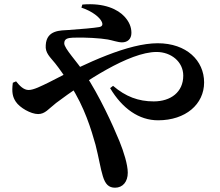

<svg xmlns="http://www.w3.org/2000/svg" viewBox="-20 -819 1040 907"><path d="M523.5 67.7C560.2 67.7 583.6 39.3 583.6 -3.1C583.6 -41.6 564.2 -102.9 544.3 -151.8C512.5 -229.4 450.1 -366.1 380.5 -471.4C345 -527.2 283.5 -589.3 283.5 -614.3C283.5 -636.2 300.1 -639.8 324.8 -641.1C381.8 -643.3 455.7 -638.4 488.9 -632.5C509.2 -629.1 536.8 -618.9 556.4 -618.9C582.1 -618.9 600.8 -634.2 600.8 -663.7C600.8 -691 590.7 -715.8 568 -740.7C537.2 -774.3 473.3 -806.6 369 -797.5L364.6 -783C417.2 -765.5 451.9 -736.5 461.2 -715.1C467 -701.3 462.3 -693.6 448.3 -691.1C425.1 -687 364 -681.5 304.6 -677.4C267.8 -674.7 199.9 -678.8 196.1 -605.8C192.6 -568.3 217.4 -548.9 240.7 -519.7C260.9 -494.3 284.5 -460.6 312.2 -416.6C380.1 -312.4 411.6 -204.5 431.3 -134.9C446.8 -74.4 454.9 -21.1 465.7 12.9C477.1 51.2 493.8 67.7 523.5 67.7ZM726.8 -250.7C856.8 -250.7 944.2 -326.5 944.2 -429.6C944.2 -532.9 861.1 -614.7 724.9 -614.7C587.5 -614.7 392.3 -524.1 210.9 -429.9C175.2 -412.7 139.4 -393.9 115.3 -393.9C92 -393.9 73.2 -413.1 56 -434.7L40.6 -428.1C34.6 -382.7 40 -360.6 54.6 -338.6C73.2 -310.2 125.7 -280.2 160.1 -280.2C193 -280.2 209.1 -304.5 245.1 -332.6C378.3 -432.2 589.6 -573.5 719.7 -573.5C787.6 -573.5 845.7 -527.9 845.7 -461.6C845.7 -384.2 786.9 -340 706.2 -340C633.9 -340 573.8 -362.4 514.1 -413.5L500.2 -402.6C558.2 -305.8 636.6 -250.7 726.8 -250.7Z"/></svg>

Font: Source Han Serif TW VF
Style: Regular
Weight: 250
Designer: Ryoko NISHIZUKA 西塚涼子 (kana & ideographs); Frank Grießhammer (Latin, Greek & Cyrillic); Wenlong ZHANG 张文龙 (bopomofo); San
Foundry: Adobe
Version: Version 2.002;hotconv 1.1.0;makeotfexe 2.6.0